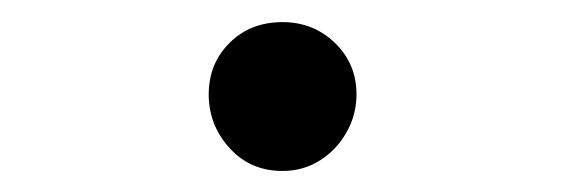

<svg xmlns="http://www.w3.org/2000/svg" viewBox="-20 -630 524 178"><path d="M242 -471.5Q212 -471.5 192.8 -492.8Q173.5 -514 173.5 -542.5Q173.5 -571 192.8 -590.2Q212 -609.5 242 -609.5Q270.5 -609.5 290.5 -590.2Q310.5 -571 310.5 -542.5Q310.5 -523.5 301.2 -507.2Q292 -491 276.5 -481.2Q261 -471.5 242 -471.5Z"/></svg>

Font: Edu AU VIC WA NT Pre Medium
Style: Regular
Weight: 500
Designer: Tina and Corey Anderson, Eben Sorkin, Mirko Velimirovic
Foundry: Google for Education
Version: Version 1.001